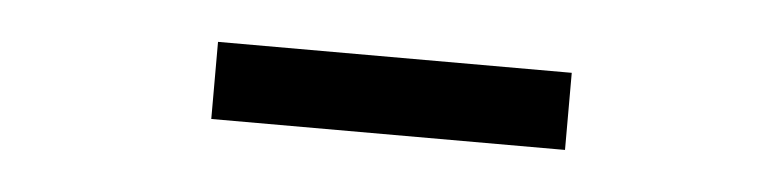

<svg xmlns="http://www.w3.org/2000/svg" viewBox="-23 -783 652 160"><g transform="rotate(5 302.5 -703.0)"><path d="M155.3 -670.9V-735.4H451.2V-670.9Z"/></g></svg>

Font: Bpmf Zihi Sans Regular
Style: Regular
Weight: 400
Foundry: But Ko
Version: Version 1.320